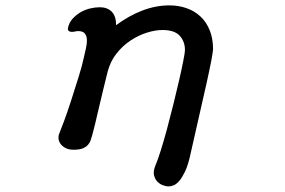

<svg xmlns="http://www.w3.org/2000/svg" viewBox="-20 -501 1040 700"><path d="M572.3 -391.6Q545.9 -391.6 515.1 -381.8Q484.4 -372.1 455.6 -353Q426.8 -334 404.3 -305.2Q381.8 -276.4 372.1 -238.3Q364.3 -207 356 -172.9Q347.7 -138.7 340.3 -106.9Q333 -75.2 326.7 -48.8Q320.3 -22.5 316.4 -8.8Q313.5 -1 311 8.3Q308.6 17.6 301.8 25.9Q294.9 34.2 282.7 39.6Q270.5 44.9 248 44.9Q230.5 44.9 218.8 38.6Q207 32.2 200.7 23.4Q194.3 14.6 193.4 4.4Q192.4 -5.9 196.3 -14.6Q201.2 -26.4 213.9 -60.5Q226.6 -94.7 240.2 -137.2Q253.9 -179.7 267.1 -222.2Q280.3 -264.6 286.1 -293Q289.1 -306.6 293 -323.2Q296.9 -339.8 296.9 -354Q296.9 -368.2 290 -377.9Q283.2 -387.7 264.6 -387.7Q259.8 -387.7 253.9 -386.2Q248 -384.8 242.2 -384.8Q236.3 -384.8 231.9 -387.2Q227.5 -389.6 227.5 -397.5Q231.4 -418 244.1 -432.1Q256.8 -446.3 273.4 -456.1Q290 -465.8 308.6 -470.2Q327.1 -474.6 343.8 -474.6Q371.1 -474.6 387.2 -458.5Q403.3 -442.4 403.3 -409.2Q449.2 -443.4 498.5 -462.4Q547.9 -481.4 597.7 -481.4Q630.9 -481.4 660.2 -471.2Q689.5 -460.9 710.9 -440.9Q732.4 -420.9 744.6 -390.6Q756.8 -360.4 756.8 -321.3Q754.9 -295.9 732.9 -196.8Q710.9 -97.7 671.9 72.3Q664.1 104.5 654.3 125Q644.5 145.5 634.3 157.7Q624 169.9 613.8 174.3Q603.5 178.7 593.8 178.7Q586.9 178.7 575.2 174.8Q563.5 170.9 554.2 161.6Q544.9 152.3 541.5 137.7Q538.1 123 546.9 101.6Q554.7 84 565.9 48.3Q577.1 12.7 588.9 -30.8Q600.6 -74.2 612.3 -121.6Q624 -168.9 633.3 -209.5Q642.6 -250 648.4 -279.8Q654.3 -309.6 654.3 -318.4Q654.3 -349.6 635.3 -370.6Q616.2 -391.6 572.3 -391.6Z"/></svg>

Font: JasonHandwriting1
Style: Regular
Weight: 400
Version: Version 1.48.20